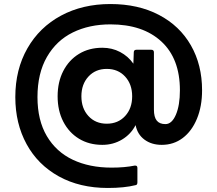

<svg xmlns="http://www.w3.org/2000/svg" viewBox="-20 -709 1079 953"><path d="M56 -227Q56 -364 116 -469Q176 -574 283 -631.5Q390 -689 528 -689Q666 -689 769 -635Q872 -581 927.5 -484Q983 -387 983 -261Q983 -181 957.5 -119.5Q932 -58 887 -24Q842 10 783 10Q732 10 697 -16Q662 -42 653 -88Q630 -43 586 -16.5Q542 10 488 10Q422 10 372 -20.5Q322 -51 294 -105.5Q266 -160 266 -231Q266 -302 294 -356.5Q322 -411 372 -441.5Q422 -472 488 -472Q536 -472 576 -451Q616 -430 642 -393L644 -449Q644 -462 657 -462H731Q744 -462 744 -449V-165Q744 -128 758 -110.5Q772 -93 801 -93Q833 -93 853 -139.5Q873 -186 873 -261Q873 -418 781 -503Q689 -588 528 -588Q423 -588 341.5 -548Q260 -508 213 -426.5Q166 -345 166 -227Q166 -112 212.5 -33.5Q259 45 341.5 84Q424 123 534 123Q599 123 648 113H652Q662 113 662 125V196Q662 209 653 210Q597 224 515 224Q376 224 272 166.5Q168 109 112 6.5Q56 -96 56 -227ZM636 -231Q636 -291 601 -329Q566 -367 510 -367Q454 -367 419 -329Q384 -291 384 -231Q384 -171 419 -133Q454 -95 510 -95Q566 -95 601 -133Q636 -171 636 -231Z"/></svg>

Font: LINE Seed Sans TH
Style: Bold
Weight: 700
Designer: Dalton Maag Ltd | Thai characters by Cadson Demak Co.,Ltd.
Foundry: Dalton Maag Ltd
Version: Version 1.002